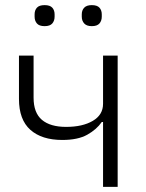

<svg xmlns="http://www.w3.org/2000/svg" viewBox="-20 -729 571 749"><path d="M382 0V-253H377Q357 -224 320.5 -203.5Q284 -183 223 -183Q143 -183 98.5 -222.5Q54 -262 54 -343V-512H111V-348Q111 -289 143.5 -261.5Q176 -234 238 -234Q302 -234 342 -257.5Q382 -281 382 -324V-512H439V0ZM154 -627Q133 -627 124 -637.5Q115 -648 115 -664V-673Q115 -689 124 -699Q133 -709 154 -709Q175 -709 184 -699Q193 -689 193 -673V-664Q193 -648 184 -637.5Q175 -627 154 -627ZM338 -627Q318 -627 308.5 -637.5Q299 -648 299 -664V-673Q299 -689 308.5 -699Q318 -709 338 -709Q359 -709 368 -699Q377 -689 377 -673V-664Q377 -648 368 -637.5Q359 -627 338 -627Z"/></svg>

Font: IBM Plex Sans Light
Style: Regular
Weight: 300
Designer: Mike Abbink, Paul van der Laan, Pieter van Rosmalen
Foundry: Bold Monday
Version: Version 3.201